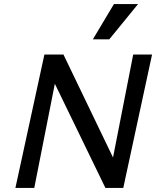

<svg xmlns="http://www.w3.org/2000/svg" viewBox="-20 -927 776 947"><path d="M56 0 199 -658H279L149 0ZM545 0H500L215 -587L233 -658H293L564 -95ZM730 -658 588 0H508L637 -658ZM438 -733 542 -907H661L519 -733Z"/></svg>

Font: Ysabeau Infant SemiBold
Style: Italic
Weight: 600
Italic angle: -12°
Designer: Christian Thalmann (Catharsis Fonts)
Version: Version 2.002; featfreeze: ss01,ss02,lnum